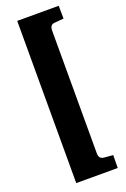

<svg xmlns="http://www.w3.org/2000/svg" viewBox="-190 -870 746 1139"><g transform="rotate(-20 183.5 -300.0)"><path d="M81 212V-812H343L344 -731L287 -726Q271 -725 263.5 -715.5Q256 -706 256 -686V86Q256 106 263.5 115Q271 124 287 126L344 131L343 212Z"/></g></svg>

Font: Literata 18pt ExtraBold
Style: Regular
Weight: 800
Designer: Latin by Veronika Burian and Jose Scaglione. Greek by Irene Vlachou. Cyrillic by Vera Evstafieva.
Foundry: TypeTogether
Version: Version 3.103;gftools[0.9.29]